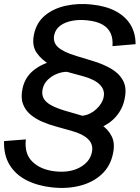

<svg xmlns="http://www.w3.org/2000/svg" viewBox="-35 -733 688 945"><path d="M222.2 189.5Q149.9 181.6 95.7 154.1Q41.5 126.5 12.2 78.4Q-17.1 30.3 -15.1 -38.6L92.3 -46.9Q84 23.9 124.8 63.2Q165.5 102.5 236.3 110.4Q308.6 118.2 357.9 91.1Q407.2 64 417 17.6Q425.8 -21.5 399.2 -47.6Q372.6 -73.7 320.3 -87.9L240.7 -110.4Q208 -119.1 174.8 -133.1Q141.6 -147 115.7 -168.5Q89.8 -189.9 78.1 -221.2Q66.4 -252.4 75.7 -296.4Q86.9 -350.1 126.5 -383.8Q166 -417.5 224.1 -432.1L214.4 -413.1Q170.9 -436.5 145.8 -472.7Q120.6 -508.8 132.3 -564Q145 -623.5 187.7 -658Q230.5 -692.4 290.5 -705.1Q350.6 -717.8 415 -710.9Q486.8 -703.6 534.9 -677.7Q583 -651.9 607.7 -610.8Q632.3 -569.8 632.3 -515.6L518.6 -505.9Q521.5 -542.5 509.8 -568.8Q498 -595.2 470.2 -611.6Q442.4 -627.9 395.5 -632.8Q356.4 -637.2 321.3 -630.9Q286.1 -624.5 262.2 -607.2Q238.3 -589.8 231.9 -561Q224.1 -524.9 250.7 -500.7Q277.3 -476.6 340.8 -457.5L421.4 -433.1Q470.7 -418.5 510.7 -395.5Q550.8 -372.6 570.6 -336.4Q590.3 -300.3 578.1 -244.6Q567.9 -195.8 535.6 -158.9Q503.4 -122.1 453.1 -102.1L463.4 -119.1Q498 -96.2 515.1 -61.3Q532.2 -26.4 521 23.4Q508.8 84 466.6 123.8Q424.3 163.6 361.3 180.4Q298.3 197.3 222.2 189.5ZM371.1 -163.1Q409.7 -168.5 439.2 -196Q468.8 -223.6 475.1 -254.9Q482.4 -289.1 457.5 -315.2Q432.6 -341.3 377 -356.9L294.9 -379.4Q272 -379.9 246.1 -369.9Q220.2 -359.9 200 -340.3Q179.7 -320.8 174.3 -292Q169.9 -267.1 179.9 -248.5Q189.9 -230 215.8 -215.6Q241.7 -201.2 283.7 -188.5Z"/></svg>

Font: Schibsted Grotesk Medium
Style: Italic
Weight: 500
Italic angle: -12°
Designer: Bakken & Baeck AS, Henrik Kongsvoll
Foundry: Schibsted ASA
Version: Version 1.100;gftools[0.9.25]